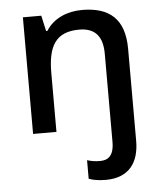

<svg xmlns="http://www.w3.org/2000/svg" viewBox="-55 -597 741 884"><g transform="rotate(-5 315.5 -154.5)"><path d="M398 240C506 240 553 173 553 73V-352C553 -490 484 -549 357 -549C289 -549 225 -523 190 -467H184L168 -539H83V0H191V-272C191 -394 226 -460 336 -460C409 -460 444 -420 444 -339V68C444 133 416 151 380 151C356 151 339 148 320 142V228C339 235 366 240 398 240Z"/></g></svg>

Font: Noto Sans Lisu Medium
Style: Regular
Weight: 500
Designer: Monotype Design Team. David Williams.
Foundry: Monotype Imaging Inc.
Version: Version 2.102